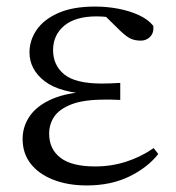

<svg xmlns="http://www.w3.org/2000/svg" viewBox="-20 -551 538 586"><path d="M245 15Q187 15 142.5 -2.5Q98 -20 73.5 -51.5Q49 -83 49 -127Q49 -165 71 -197Q93 -229 140.5 -249.5Q188 -270 266 -272V-263Q163 -267 116.5 -303Q70 -339 70 -391Q70 -428 92 -460Q114 -492 158.5 -511.5Q203 -531 270 -531Q306 -531 340.5 -524.5Q375 -518 403.5 -505Q432 -492 448 -472Q450 -451 438.5 -439Q427 -427 410 -427Q393 -427 380 -432.5Q367 -438 347 -457L290 -513L346 -511L355 -492Q329 -496 311.5 -498.5Q294 -501 275 -501Q210 -501 176 -472.5Q142 -444 142 -398Q142 -352 176 -324Q210 -296 291 -296Q303 -296 316 -296.5Q329 -297 347 -298V-246Q328 -247 318.5 -247Q309 -247 301 -247Q235 -247 198 -232.5Q161 -218 145.5 -195Q130 -172 130 -143Q130 -96 164.5 -69.5Q199 -43 270 -43Q320 -43 365 -57.5Q410 -72 449 -99L463 -81Q430 -39 374 -12Q318 15 245 15Z"/></svg>

Font: Noto Serif TC
Style: Regular
Weight: 400
Designer: Ryoko NISHIZUKA  (kana & ideographs); Frank Grießhammer (Latin, Greek & Cyrillic); Wenlong ZHANG  (bopomofo); Sandoll Co
Foundry: Adobe
Version: Version 2.003-H1;hotconv 1.1.1;makeotfexe 2.6.0